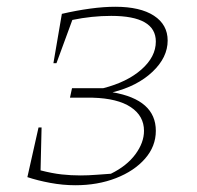

<svg xmlns="http://www.w3.org/2000/svg" viewBox="-20 -542 583 568"><path d="M61 -18 94 -165H103L100 -38Q135 -29 162.5 -26Q190 -23 218 -23Q241 -23 266 -25Q291 -27 308 -28Q355 -51 380.5 -85.5Q406 -120 406 -155Q406 -199 367 -225Q328 -251 254 -253H187L193 -281H285Q356 -299 398.5 -336.5Q441 -374 441 -419Q441 -495 309 -495Q280 -495 251.5 -492Q223 -489 194 -483L147 -355H138L163 -501Q206 -511 246.5 -516.5Q287 -522 321 -522Q395 -522 435.5 -495.5Q476 -469 476 -422Q476 -372 431 -329.5Q386 -287 313 -269Q441 -247 441 -155Q441 -109 409 -72.5Q377 -36 323 -15Q269 6 203 6Q166 6 128.5 -1Q91 -8 61 -18Z"/></svg>

Font: Piazzolla SC Thin
Style: Italic
Weight: 100
Italic angle: -11.3°
Designer: Juan Pablo del Peral
Foundry: Huerta Tipografica
Version: Version 1.330